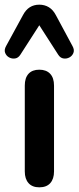

<svg xmlns="http://www.w3.org/2000/svg" viewBox="-41 -794 336 821"><path d="M127 7Q97 7 81 -11Q65 -29 65 -61V-428Q65 -461 81 -478.5Q97 -496 127 -496Q157 -496 173.5 -478.5Q190 -461 190 -428V-61Q190 -29 174 -11Q158 7 127 7ZM269 -597Q278 -581 273 -568Q268 -555 256 -548.5Q244 -542 230.5 -544Q217 -546 208 -560L127 -686L46 -560Q37 -546 23.5 -544Q10 -542 -2 -548.5Q-14 -555 -19 -568Q-24 -581 -15 -597L57 -729Q69 -752 86.5 -763Q104 -774 127 -774Q150 -774 168 -763Q186 -752 198 -729Z"/></svg>

Font: Nunito
Style: Bold
Weight: 700
Designer: Vernon Adams
Foundry: Vernon Adams
Version: Version 3.602